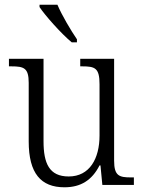

<svg xmlns="http://www.w3.org/2000/svg" viewBox="-20 -786 610 816"><path d="M285 -606H307V-619C281 -657 243 -721 224 -766H148V-756C171 -721 241 -642 285 -606ZM254 10C323 10 371 -20 403 -83H407L415 0H549V-32H537C487 -32 465 -38 465 -103V-536H321V-504H329C384 -504 403 -497 403 -428V-210C403 -112 361 -36 272 -36C189 -36 165 -92 165 -186V-536H18V-504H28C82 -504 102 -497 102 -434V-185C102 -49 154 10 254 10Z"/></svg>

Font: Noto Serif Georgian SemiCondensed Light
Style: Regular
Weight: 300
Width: 4
Designer: Monotype Design Team, Akaki Razmadze
Foundry: Google LLC
Version: Version 2.003